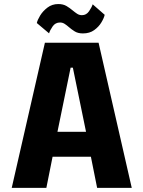

<svg xmlns="http://www.w3.org/2000/svg" viewBox="-20 -906 690 926"><path d="M615.4 0H448.4L418.4 -150H233.6L203.6 0H36.6L196.6 -700H455.4ZM320.6 -579.7 257.1 -270.3H394.9L331.4 -579.7ZM379.9 -744.8Q356.1 -744.8 340.3 -754.6Q324.5 -764.5 312.1 -775.4Q301.9 -784.4 291.8 -790.9Q281.6 -797.5 269.6 -797.5Q246.9 -797.5 233.9 -778.7Q220.9 -759.9 216.6 -745.2L157.6 -794.9Q160.6 -809.4 173.6 -831Q186.7 -852.5 209 -869.5Q231.4 -886.5 261.2 -886.5Q284.6 -886.5 300.8 -876.9Q317 -867.2 330.2 -855.9Q341.6 -846.4 352 -839.6Q362.4 -832.8 375.3 -832.8Q396.3 -832.8 409.4 -851.7Q422.4 -870.6 427 -885.2L484.9 -834.6Q481.6 -818.9 468.9 -797.8Q456.3 -776.7 434.3 -760.8Q412.3 -744.8 379.9 -744.8Z"/></svg>

Font: Trispace Thin
Style: Regular
Weight: 100
Designer: Tyler Finck
Foundry: Etcetera Type Company
Version: Version 1.210